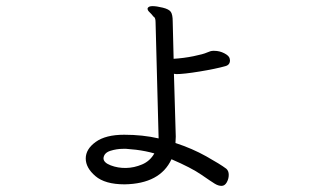

<svg xmlns="http://www.w3.org/2000/svg" viewBox="-20 -559 1040 627"><path d="M392 -73H382Q361 -73 340.5 -66.5Q320 -60 318 -43V-42Q318 -28 341.5 -19Q365 -10 391.5 -10.5Q418 -11 444 -22Q470 -33 484 -58Q456 -66 424 -70ZM544 -489 547 -367Q580 -369 612 -375.5Q644 -382 656 -387.5Q668 -393 676 -393H680Q697 -393 712.5 -385Q728 -377 730 -368L731 -362Q731 -347 716 -343Q684 -334 632 -325.5Q580 -317 556 -317L548 -318L554 -113L553 -92Q608 -74 653.5 -48.5Q699 -23 719 -8Q727 -1 727 12Q727 25 720.5 36.5Q714 48 703.5 48Q693 48 681.5 41Q670 34 637.5 11.5Q605 -11 540 -39Q503 41 387 43Q323 43 291.5 16Q260 -11 260 -41.5Q260 -72 292.5 -95.5Q325 -119 385.5 -119Q446 -119 498 -107L488 -487Q488 -502 481 -505Q475 -513 468.5 -519Q462 -525 462 -530V-532Q465 -539 478 -539Q491 -539 511.5 -534Q532 -529 538 -520Q544 -511 544 -489Z"/></svg>

Font: LXGW Bright GB
Style: Regular
Weight: 400
Designer: Christian Thalmann (Catharsis Fonts)
Foundry: LXGW / Christian Thalmann (Catharsis Fonts) / Fontworks Inc.
Version: Version 5.510